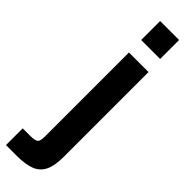

<svg xmlns="http://www.w3.org/2000/svg" viewBox="-380 -693 902 902"><g transform="rotate(45 71.0 -242.0)"><path d="M35 -578V-704H161V-578ZM-65 220V109H-16Q17 109 26.5 100.5Q36 92 36 61V-496H166V67Q166 128 149 161Q132 194 97 207Q62 220 10 220Z"/></g></svg>

Font: HostGroteskBold
Style: Bold
Weight: 700
Designer: Doukan Karapınar based on Poppins by Indian Type Foundry, Jonny Pinhorn
Foundry: Element Type
Version: Version 1.001; ttfautohint (v1.8.4.7-5d5b)